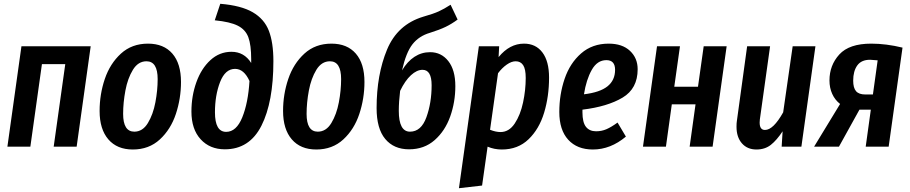

<svg xmlns="http://www.w3.org/2000/svg" viewBox="-20 -773 4797 1012"><path d="M263 0 324 -435H201L140 0H19L93 -529H458L384 0Z M505 -188Q505 -276 532.5 -357Q560 -438 617.5 -490.5Q675 -543 760 -543Q843 -543 888.5 -490.5Q934 -438 934 -341Q934 -254 907 -172.5Q880 -91 822.5 -38Q765 15 680 15Q597 15 551 -38.5Q505 -92 505 -188ZM811 -356Q811 -450 752 -450Q708 -450 680.5 -405Q653 -360 641 -296Q629 -232 629 -173Q629 -79 688 -79Q732 -79 759.5 -124.5Q787 -170 799 -233.5Q811 -297 811 -356Z M989 -185Q989 -267 1015 -339.5Q1041 -412 1089 -456Q1137 -500 1200 -500Q1267 -500 1304 -441V-460Q1304 -536 1289 -576.5Q1274 -617 1233.5 -637.5Q1193 -658 1112 -666L1141 -753Q1251 -744 1312 -708.5Q1373 -673 1397 -611Q1421 -549 1421 -451Q1421 -235 1358 -110.5Q1295 14 1165 14Q1086 14 1037.5 -39Q989 -92 989 -185ZM1295 -346Q1266 -410 1219 -410Q1167 -410 1140 -340.5Q1113 -271 1113 -181Q1113 -78 1172 -78Q1226 -78 1257 -154.5Q1288 -231 1295 -346Z M1472 -188Q1472 -276 1499.5 -357Q1527 -438 1584.5 -490.5Q1642 -543 1727 -543Q1810 -543 1855.5 -490.5Q1901 -438 1901 -341Q1901 -254 1874 -172.5Q1847 -91 1789.5 -38Q1732 15 1647 15Q1564 15 1518 -38.5Q1472 -92 1472 -188ZM1778 -356Q1778 -450 1719 -450Q1675 -450 1647.5 -405Q1620 -360 1608 -296Q1596 -232 1596 -173Q1596 -79 1655 -79Q1699 -79 1726.5 -124.5Q1754 -170 1766 -233.5Q1778 -297 1778 -356Z M2380 -319Q2380 -235 2353 -159Q2326 -83 2271 -34.5Q2216 14 2136 14Q2056 14 2010.5 -40.5Q1965 -95 1965 -203Q1965 -379 2020 -511.5Q2075 -644 2211 -685Q2264 -700 2292.5 -713Q2321 -726 2355 -748L2392 -670Q2361 -647 2329 -631.5Q2297 -616 2246 -600Q2188 -583 2154 -539.5Q2120 -496 2099 -402Q2127 -449 2164.5 -473.5Q2202 -498 2247 -498Q2306 -498 2343 -451Q2380 -404 2380 -319ZM2255 -324Q2255 -405 2207 -405Q2177 -405 2146 -376.5Q2115 -348 2089 -294Q2082 -237 2082 -189Q2082 -79 2141 -79Q2200 -79 2227.5 -155Q2255 -231 2255 -324Z M2504 -529H2611L2608 -472Q2666 -543 2742 -543Q2804 -543 2839 -496.5Q2874 -450 2874 -364Q2874 -265 2848 -179Q2822 -93 2766 -39Q2710 15 2625 15Q2585 15 2550 0L2521 205L2399 219ZM2751 -362Q2751 -409 2737.5 -429.5Q2724 -450 2698 -450Q2676 -450 2651 -432.5Q2626 -415 2605 -387L2563 -89Q2593 -77 2618 -77Q2663 -77 2693 -122Q2723 -167 2737 -233Q2751 -299 2751 -362Z M3341 -408Q3341 -306 3261.5 -258.5Q3182 -211 3050 -195V-181Q3050 -128 3068.5 -104.5Q3087 -81 3122 -81Q3151 -81 3176.5 -92Q3202 -103 3235 -127L3279 -53Q3198 15 3105 15Q3022 15 2975 -36.5Q2928 -88 2928 -183Q2928 -275 2956 -357.5Q2984 -440 3043 -491.5Q3102 -543 3188 -543Q3260 -543 3300.5 -505Q3341 -467 3341 -408ZM3222 -405Q3222 -456 3176 -456Q3128 -456 3099 -404.5Q3070 -353 3058 -276Q3142 -286 3182 -318Q3222 -350 3222 -405Z M3615 0 3646 -223H3521L3490 0H3369L3443 -529H3564L3534 -316H3659L3689 -529H3810L3736 0Z M3862 -105Q3862 -125 3864 -136L3918 -529H4039L3985 -143Q3984 -137 3984 -127Q3984 -88 4012 -88Q4056 -88 4108 -181L4158 -529H4278L4204 0H4100L4105 -81Q4074 -34 4043 -9.5Q4012 15 3967 15Q3919 15 3890.5 -17.5Q3862 -50 3862 -105Z M4737 -522 4664 0H4543L4570 -195H4510L4402 0H4271L4408 -225Q4381 -246 4366.5 -278Q4352 -310 4352 -349Q4352 -429 4404 -486Q4456 -543 4572 -543Q4651 -543 4737 -522ZM4477 -348Q4477 -310 4492 -292.5Q4507 -275 4541 -275H4581L4606 -455Q4573 -458 4566 -458Q4520 -458 4498.5 -428Q4477 -398 4477 -348Z"/></svg>

Font: Fira Sans Extra Condensed Medium
Style: Italic
Weight: 500
Width: 3
Italic angle: -8°
Designer: Carrois Corporate & Edenspiekermann AG
Foundry: Carrois Corporate GbR & Edenspiekermann AG
Version: Version 4.203